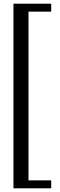

<svg xmlns="http://www.w3.org/2000/svg" viewBox="-20 -820 327 1040"><path d="M52.9 200V-800H257.2V-757H134.3V157H257.2V200Z"/></svg>

Font: Big Shoulders Stencil Text Thin
Style: Regular
Weight: 100
Designer: Patric King
Foundry: XO Type Co
Version: Version 2.001